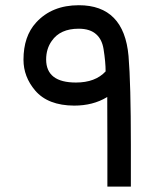

<svg xmlns="http://www.w3.org/2000/svg" viewBox="-20 -699 628 717"><path d="M381 -159 380.5 -334.9V-336.9L379 -335.9Q327.2 -304.6 256.9 -304.6Q159 -305.1 111.3 -361Q67.7 -412.3 67.7 -475.9Q67.7 -563.6 114.9 -614.9Q173.8 -679.5 274.4 -679.5Q443.1 -679.5 460 -489.7Q468.7 -386.2 468.7 -158.5V-2.1H381ZM263.6 -390.8Q335.9 -390.8 374.4 -432.3V-432.8Q374.4 -467.2 366.7 -515.9Q361 -551.3 340 -570.3Q316.9 -591.8 273.8 -591.8Q204.6 -591.8 173.3 -546.2Q152.3 -516.9 152.3 -476.4Q152.8 -390.8 263.6 -390.8Z"/></svg>

Font: Fira Code
Style: Regular
Weight: 400
Designer: Carrois Corporate, Edenspiekermann AG, Nikita Prokopov
Foundry: Carrois Corporate, Edenspiekermann AG, Nikita Prokopov
Version: Version 5.002